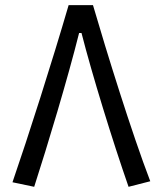

<svg xmlns="http://www.w3.org/2000/svg" viewBox="-20 -718 626 743"><path d="M339.8 -698.2H245.6C182.1 -480.5 89.8 -190.9 28.3 -12.7L112.3 4.9C163.6 -153.8 241.7 -412.6 286.1 -590.3H295.4C336.4 -429.7 415 -174.3 477.5 4.9L561.5 -16.6C489.7 -203.6 391.6 -520.5 339.8 -698.2Z"/></svg>

Font: Cascadia Mono PL SemiLight
Style: Regular
Weight: 350
Monospace: yes
Designer: Aaron Bell
Foundry: Saja Typeworks
Version: Version 2404.023